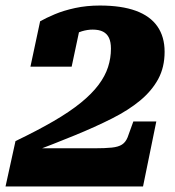

<svg xmlns="http://www.w3.org/2000/svg" viewBox="-54 -674 634 694"><path d="M-34 0H463L511 -235H428L407 -177Q400 -160 387 -151.5Q374 -143 350 -140.5Q326 -138 287 -138H53L54 -121Q141 -154 215.5 -184.5Q290 -215 350.5 -245.5Q411 -276 453 -311Q495 -346 518 -388.5Q541 -431 541 -487Q541 -541 515 -578.5Q489 -616 437 -635Q385 -654 307 -654Q259 -654 217.5 -645Q176 -636 144 -622.5Q112 -609 91 -597L56 -433H205L236 -579Q223 -579 211.5 -573.5Q200 -568 191.5 -560Q183 -552 180 -543Q177 -534 179 -526Q190 -537 206 -546Q222 -555 242 -561Q262 -567 281 -567Q304 -567 318.5 -559.5Q333 -552 340 -537Q347 -522 347 -498Q347 -464 336.5 -431.5Q326 -399 302 -367Q278 -335 238 -302.5Q198 -270 139.5 -236Q81 -202 2 -164Z"/></svg>

Font: Roboto Serif ExtraBold
Style: Italic
Weight: 800
Italic angle: -10°
Version: Version 1.007